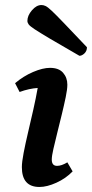

<svg xmlns="http://www.w3.org/2000/svg" viewBox="-20 -732 366 764"><path d="M137 12Q67 12 67 -67Q67 -87 74 -123.5Q81 -160 91.5 -204.5Q102 -249 112.5 -295.5Q123 -342 130 -382Q114 -381 95.5 -377Q77 -373 58 -366L40 -401Q73 -429 111.5 -445.5Q150 -462 179 -462Q214 -462 231 -442.5Q248 -423 248 -395Q248 -377 241.5 -345.5Q235 -314 226 -277Q217 -240 208 -204Q199 -168 192.5 -139.5Q186 -111 186 -97Q186 -72 207 -72Q225 -72 248 -86L269 -50Q242 -22 204.5 -5Q167 12 137 12ZM296 -510Q221 -553 179 -578Q137 -603 118 -615.5Q99 -628 94 -635Q89 -642 89 -649Q89 -670 107 -691Q125 -712 145 -712Q153 -712 161.5 -708Q170 -704 186.5 -688.5Q203 -673 236 -638.5Q269 -604 326 -544Q326 -529 316 -519.5Q306 -510 296 -510Z"/></svg>

Font: Petrona
Style: Bold Italic
Weight: 700
Italic angle: -9°
Designer: Ringo R. Seeber
Foundry: Ringo R. Seeber
Version: Version 2.001; ttfautohint (v1.8.3)